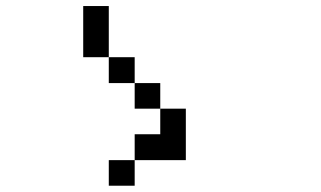

<svg xmlns="http://www.w3.org/2000/svg" viewBox="-20 -712 1040 623"><path d="M333 -109.4V-192.4H417V-109.4ZM250 -526.4V-692.4H333V-526.4H417V-442.4H500V-359.4H417V-442.4H333V-526.4ZM500 -359.4H583V-192.4H417V-276.4H500Z"/></svg>

Font: KH Dot Kodenmachou 12
Style: Regular
Weight: 400
Designer: Original version for X68000 by Keitarou Hiraki (http://hp.vector.co.jp/authors/VA000874/) / TrueType conversion by Homem
Version: Version 1.00.20150527